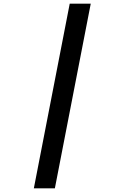

<svg xmlns="http://www.w3.org/2000/svg" viewBox="-20 -821 660 1041"><path d="M277.5 200 472 -801H358L163.5 200Z"/></svg>

Font: Monaspace Krypton Medium
Style: Italic
Weight: 500
Italic angle: -11°
Designer: Riley Cran & the Lettermatic Team
Foundry: Lettermatic
Version: Version 1.101 (Monaspace Krypton)